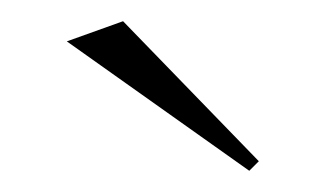

<svg xmlns="http://www.w3.org/2000/svg" viewBox="-20 -745 308 181"><path d="M215 -584 43 -706 96 -725 224 -593Z"/></svg>

Font: Kalnia Light
Style: Regular
Weight: 300
Designer: Frida Medrano
Foundry: Frida Medrano
Version: Version 1.105